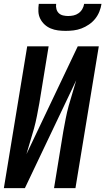

<svg xmlns="http://www.w3.org/2000/svg" viewBox="-24 -975 546 995"><path d="M-4 0 117 -735H228L180 -441Q174 -408 167.5 -374.5Q161 -341 152 -308Q143 -275 132.5 -242Q122 -209 113 -176L379 -735H488L367 0H256L304 -294Q310 -327 316.5 -360.5Q323 -394 332 -427Q341 -460 351.5 -493Q362 -526 371 -559L105 0ZM316 -815Q296 -815 276.5 -817.5Q257 -820 239 -827.5Q221 -835 207 -848Q193 -861 184.5 -878Q176 -895 175 -915Q174 -935 177 -955H267Q265 -941 268.5 -928Q272 -915 281 -906.5Q290 -898 303 -895Q316 -892 329 -892Q343 -892 357 -895Q371 -898 383 -906.5Q395 -915 402.5 -928Q410 -941 412 -955H502Q499 -935 491 -915Q483 -895 469.5 -878Q456 -861 437 -848Q418 -835 398 -827.5Q378 -820 357.5 -817.5Q337 -815 316 -815Z"/></svg>

Font: Iosevka QP
Style: Bold Italic
Weight: 700
Italic angle: -9°
Designer: Belleve Invis
Foundry: Belleve Invis
Version: Version 20.0.0; ttfautohint (v1.8.4)